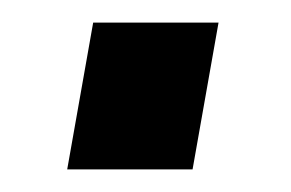

<svg xmlns="http://www.w3.org/2000/svg" viewBox="-20 -363 258 170"><path d="M39.5 -213 62.5 -343H173.5L150.5 -213Z"/></svg>

Font: Cabin SemiCondensedSemiBold
Style: Italic
Weight: 600
Width: 4
Italic angle: -10°
Designer: Pablo Impallari
Foundry: Pablo Impallari. http://www.impallari.com Igino Marini. http://www.ikern.com
Version: Version 3.001